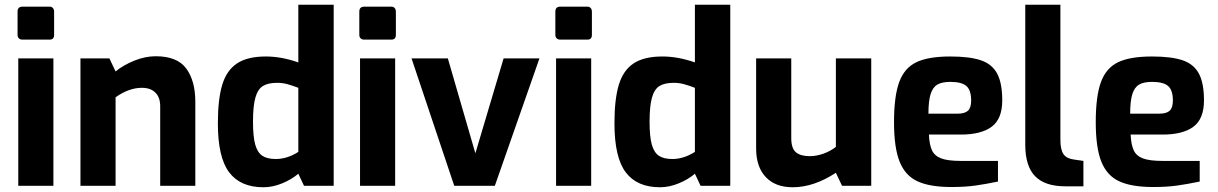

<svg xmlns="http://www.w3.org/2000/svg" viewBox="-20 -783 5133 809"><path d="M54 -636V-734Q54 -755 75 -755H189Q198 -755 203 -749Q208 -743 208 -734V-636Q208 -616 189 -616H75Q65 -616 59.5 -621.5Q54 -627 54 -636ZM57 -537H205V0H57Z M319 -537H441L467 -482Q500 -509 546 -527.5Q592 -546 636 -546Q727 -546 765 -494Q803 -442 803 -354V0H655V-335Q655 -373 634.5 -393Q614 -413 578 -413Q523 -413 467 -373V0H319Z M898 -263Q898 -365 916.5 -426Q935 -487 979 -516Q1023 -545 1100 -545Q1166 -545 1237 -520V-763H1386V0H1261L1237 -51Q1209 -27 1169 -10.5Q1129 6 1090 6Q993 6 945.5 -57Q898 -120 898 -263ZM1237 -143V-413Q1211 -423 1190.5 -428.5Q1170 -434 1148 -434Q1109 -434 1087.5 -420.5Q1066 -407 1056 -371.5Q1046 -336 1046 -270Q1046 -207 1055.5 -173.5Q1065 -140 1085.5 -126.5Q1106 -113 1142 -113Q1190 -113 1237 -143Z M1494 -636V-734Q1494 -755 1515 -755H1629Q1638 -755 1643 -749Q1648 -743 1648 -734V-636Q1648 -616 1629 -616H1515Q1505 -616 1499.5 -621.5Q1494 -627 1494 -636ZM1497 -537H1645V0H1497Z M1714 -537H1867L1983 -137L2102 -537H2253L2065 0H1894Z M2320 -636V-734Q2320 -755 2341 -755H2455Q2464 -755 2469 -749Q2474 -743 2474 -734V-636Q2474 -616 2455 -616H2341Q2331 -616 2325.5 -621.5Q2320 -627 2320 -636ZM2323 -537H2471V0H2323Z M2569 -263Q2569 -365 2587.5 -426Q2606 -487 2650 -516Q2694 -545 2771 -545Q2837 -545 2908 -520V-763H3057V0H2932L2908 -51Q2880 -27 2840 -10.5Q2800 6 2761 6Q2664 6 2616.5 -57Q2569 -120 2569 -263ZM2908 -143V-413Q2882 -423 2861.5 -428.5Q2841 -434 2819 -434Q2780 -434 2758.5 -420.5Q2737 -407 2727 -371.5Q2717 -336 2717 -270Q2717 -207 2726.5 -173.5Q2736 -140 2756.5 -126.5Q2777 -113 2813 -113Q2861 -113 2908 -143Z M3166 -157V-537H3314V-201Q3314 -158 3333.5 -141.5Q3353 -125 3392 -125Q3420 -125 3449.5 -135.5Q3479 -146 3502 -164V-537H3651V0H3528L3502 -55Q3409 6 3320 6Q3247 6 3206.5 -37Q3166 -80 3166 -157Z M3747 -268Q3747 -378 3769 -437.5Q3791 -497 3841.5 -521Q3892 -545 3984 -545Q4066 -545 4113 -529Q4160 -513 4181.5 -473Q4203 -433 4203 -360Q4203 -282 4158.5 -249Q4114 -216 4029 -216H3894Q3896 -173 3907 -149.5Q3918 -126 3946 -115.5Q3974 -105 4028 -105H4185V-18Q4132 -7 4089 -1Q4046 5 3989 5Q3898 5 3846 -19Q3794 -43 3770.5 -102Q3747 -161 3747 -268ZM4014 -304Q4045 -304 4058.5 -316.5Q4072 -329 4072 -359Q4072 -403 4052 -420.5Q4032 -438 3984 -438Q3949 -438 3929.5 -426.5Q3910 -415 3901 -386Q3892 -357 3892 -304Z M4300 -173V-763H4448V-195Q4448 -152 4461 -133.5Q4474 -115 4504 -111L4545 -105V2H4468Q4383 2 4341.5 -40.5Q4300 -83 4300 -173Z M4597 -268Q4597 -378 4619 -437.5Q4641 -497 4691.5 -521Q4742 -545 4834 -545Q4916 -545 4963 -529Q5010 -513 5031.5 -473Q5053 -433 5053 -360Q5053 -282 5008.5 -249Q4964 -216 4879 -216H4744Q4746 -173 4757 -149.5Q4768 -126 4796 -115.5Q4824 -105 4878 -105H5035V-18Q4982 -7 4939 -1Q4896 5 4839 5Q4748 5 4696 -19Q4644 -43 4620.5 -102Q4597 -161 4597 -268ZM4864 -304Q4895 -304 4908.5 -316.5Q4922 -329 4922 -359Q4922 -403 4902 -420.5Q4882 -438 4834 -438Q4799 -438 4779.5 -426.5Q4760 -415 4751 -386Q4742 -357 4742 -304Z"/></svg>

Font: Exo
Style: Bold
Weight: 700
Designer: Natanael Gama
Foundry: Natanael Gama
Version: Version 1.500; ttfautohint (v1.6)